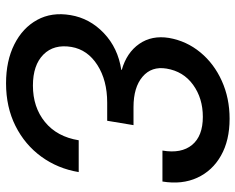

<svg xmlns="http://www.w3.org/2000/svg" viewBox="-93 -686 791 645"><g transform="rotate(90 302.5 -363.5)"><path d="M259.8 11.7Q184.6 11.7 129.2 -16.1Q73.7 -43.9 46.9 -92.8Q20 -141.6 30.8 -205.1Q41.5 -269.5 91.3 -316.9Q141.1 -364.3 214.8 -375.5V-377Q156.7 -393.6 127.4 -435.8Q98.1 -478 107.4 -535.6Q117.7 -594.7 155.8 -640.9Q193.8 -687 251.7 -713.1Q309.6 -739.3 378.9 -739.3Q451.7 -739.3 502.7 -710.4Q553.7 -681.6 577.1 -630.6Q600.6 -579.6 589.8 -513.7H485.8Q496.6 -577.1 466.8 -613.3Q437 -649.4 372.6 -649.4Q310.1 -649.4 264.9 -616.7Q219.7 -584 210.4 -527.3Q202.1 -477.1 237.8 -446.8Q273.4 -416.5 339.8 -416.5H400.4L385.7 -328.1H324.7Q250 -328.1 198.5 -295.2Q147 -262.2 137.7 -208Q127.9 -148.9 163.3 -113.8Q198.7 -78.6 267.6 -78.6Q340.3 -78.6 389.9 -119.1Q439.5 -159.7 451.2 -232.4H558.1Q546.4 -162.1 506.3 -106.9Q466.3 -51.8 403.1 -20Q339.8 11.7 259.8 11.7Z"/></g></svg>

Font: Inter Display Medium
Style: Italic
Weight: 500
Italic angle: -9.39999°
Designer: Rasmus Andersson
Foundry: rsms
Version: Version 4.000;git-a52131595